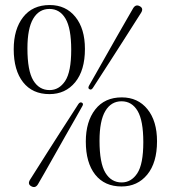

<svg xmlns="http://www.w3.org/2000/svg" viewBox="-20 -731 678 763"><path d="M177.5 -711Q241.5 -711 279.5 -664Q317.5 -617 317.5 -536.5Q317.5 -451.5 278.8 -404.2Q240 -357 176.5 -357Q109 -357 71.8 -404.2Q34.5 -451.5 34.5 -535.5Q34.5 -615 72 -663Q109.5 -711 177.5 -711ZM263 -533Q263 -619 240.2 -657.2Q217.5 -695.5 176.5 -695.5Q135 -695.5 112 -656.8Q89 -618 89 -538.5Q89 -450 112.2 -411.5Q135.5 -373 177 -373Q215 -373 239 -409.2Q263 -445.5 263 -533ZM349 -381.5Q342.5 -372 335.5 -376.5Q328 -380 334 -391Q341 -403.5 358.8 -434.5Q376.5 -465.5 399 -505.5Q421.5 -545.5 444.2 -585.2Q467 -625 484.5 -655.5Q502 -686 509 -698Q519.5 -715.5 536 -706Q551.5 -697.5 540.5 -680Q534 -670 515.5 -640.8Q497 -611.5 472.2 -572.8Q447.5 -534 422.2 -494.8Q397 -455.5 377 -424.8Q357 -394 349 -381.5ZM291.5 -317.5Q298 -327 305.5 -323Q313.5 -319 306.5 -308Q299.5 -295.5 281.8 -264.2Q264 -233 241.2 -193Q218.5 -153 196 -113Q173.5 -73 155.8 -42Q138 -11 131 1Q120.5 18.5 104 9Q88.5 0.5 99.5 -17Q106 -27.5 124.8 -57Q143.5 -86.5 168.2 -125.5Q193 -164.5 218.2 -203.8Q243.5 -243 263.5 -274Q283.5 -305 291.5 -317.5ZM464 -344Q528 -344 566 -297Q604 -250 604 -169.5Q604 -84.5 565.2 -37.2Q526.5 10 463 10Q395.5 10 358.2 -37.2Q321 -84.5 321 -168.5Q321 -248 358.5 -296Q396 -344 464 -344ZM549.5 -166Q549.5 -252 526.8 -290.2Q504 -328.5 463 -328.5Q421.5 -328.5 398.5 -289.8Q375.5 -251 375.5 -171.5Q375.5 -83 398.8 -44.5Q422 -6 463.5 -6Q501.5 -6 525.5 -42.2Q549.5 -78.5 549.5 -166Z"/></svg>

Font: Fraunces 72pt Light
Style: Regular
Weight: 300
Version: Version 1.000;[0bf87f6ff]